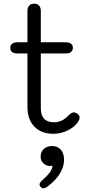

<svg xmlns="http://www.w3.org/2000/svg" viewBox="-20 -721 492 1049"><path d="M415 -78Q415 -68 406 -54Q385 -25 348 -7.5Q311 10 272 10Q206 10 168 -29Q130 -68 130 -136V-429H76Q36 -429 36 -460Q36 -474 46.5 -482Q57 -490 76 -490H130V-661Q130 -680 139.5 -690.5Q149 -701 167 -701Q184 -701 193.5 -690.5Q203 -680 203 -661V-490H339Q357 -490 367.5 -482.5Q378 -475 378 -460Q378 -429 339 -429H203V-130Q203 -53 275 -53Q298 -53 317 -62Q336 -71 355 -91Q370 -107 384 -107Q393 -107 404 -99Q415 -90 415 -78ZM196 287Q196 277 212 263Q238 240 251.5 222Q265 204 267 184Q259 186 254 186Q233 186 217.5 171.5Q202 157 202 136Q202 109 219 93Q236 77 265 77Q295 77 312.5 97Q330 117 330 153Q330 189 308.5 225Q287 261 249 291Q227 308 217 308Q209 308 203 301Q196 294 196 287Z"/></svg>

Font: Kodchasan
Style: Regular
Weight: 400
Version: Version 1.000; ttfautohint (v1.6)